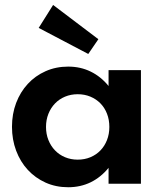

<svg xmlns="http://www.w3.org/2000/svg" viewBox="-20 -753 662 787"><path d="M29.1 -233.2Q29.1 -285.9 46.1 -330.9Q63.2 -375.9 93.9 -409.1Q124.5 -442.3 166.8 -461.1Q209.1 -480 259.5 -480Q310 -480 351.8 -459.5Q393.6 -439.1 425 -400.5V-465.5H557.7V0H425V-65Q393.6 -26.4 351.8 -5.9Q310 14.5 259.5 14.5Q209.1 14.5 166.8 -4.5Q124.5 -23.6 93.9 -56.8Q63.2 -90 46.1 -135.5Q29.1 -180.9 29.1 -233.2ZM168.6 -232.7Q168.6 -203.6 178.4 -179.1Q188.2 -154.5 205.5 -136.6Q222.7 -118.6 246.6 -108.6Q270.5 -98.6 298.6 -98.6Q326.8 -98.6 350.7 -108.6Q374.5 -118.6 391.8 -136.6Q409.1 -154.5 418.6 -179.1Q428.2 -203.6 428.2 -232.7Q428.2 -262.3 418.6 -286.8Q409.1 -311.4 391.8 -329.1Q374.5 -346.8 350.7 -356.8Q326.8 -366.8 298.6 -366.8Q270.5 -366.8 246.6 -356.8Q222.7 -346.8 205.5 -328.9Q188.2 -310.9 178.4 -286.4Q168.6 -261.8 168.6 -232.7ZM341.8 -531.8 138.6 -638.6 197.7 -732.7 383.2 -592.3Z"/></svg>

Font: Spartan
Style: Bold
Weight: 700
Designer: Matt Bailey, Mirko Velimirovic
Foundry: Matt Bailey
Version: Version 1.005